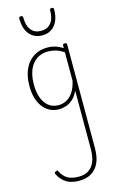

<svg xmlns="http://www.w3.org/2000/svg" viewBox="-207 -913 1012 1641"><g transform="rotate(-15 299.0 -92.0)"><path d="M279 652Q209 652 164.5 624Q120 596 95 544Q91 536 93.5 531Q96 526 104 522Q112 517 118 519Q124 521 126 528Q148 573 184.5 595Q221 617 284 617Q334 617 369.5 595Q405 573 424 528Q443 483 443 414V-101Q420 -52 389.5 -26.5Q359 -1 327.5 8Q296 17 269 17Q214 17 170 -13Q126 -43 100.5 -100.5Q75 -158 75 -239Q75 -288 84.5 -330.5Q94 -373 113 -407.5Q132 -442 160.5 -467Q189 -492 226 -505.5Q263 -519 309 -519Q344 -519 376.5 -509Q409 -499 443 -478V-500Q443 -508 447.5 -511.5Q452 -515 461 -515Q471 -515 475 -511.5Q479 -508 479 -500V417Q479 495 455 547Q431 599 386 625.5Q341 652 279 652ZM276 -18Q309 -18 341.5 -33.5Q374 -49 401 -86Q428 -123 443 -188V-440Q406 -466 372 -475.5Q338 -485 305 -485Q270 -485 240.5 -474.5Q211 -464 188 -444Q165 -424 148.5 -394.5Q132 -365 123.5 -327Q115 -289 115 -243Q115 -178 133 -127Q151 -76 187 -47Q223 -18 276 -18ZM295 -630Q225 -630 183 -679.5Q141 -729 141 -820Q141 -828 145 -832Q149 -836 159 -836Q168 -836 172 -832Q176 -828 176 -820Q176 -747 207.5 -708.5Q239 -670 295 -670Q351 -670 382.5 -708.5Q414 -747 414 -820Q414 -828 418 -832Q422 -836 431 -836Q441 -836 445 -832Q449 -828 449 -820Q449 -760 430 -717.5Q411 -675 376.5 -652.5Q342 -630 295 -630Z"/></g></svg>

Font: Playwrite CL Thin
Style: Regular
Weight: 100
Designer: Veronika Burian, José Scaglione
Foundry: TypeTogether
Version: Version 1.002